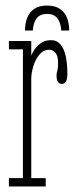

<svg xmlns="http://www.w3.org/2000/svg" viewBox="-20 -671 280 691"><path d="M12 0V-30H62.5V-493.5H12V-523.5H92.5V-470Q93 -474.5 101.2 -488.2Q109.5 -502 125 -514.2Q140.5 -526.5 163.5 -526.5Q185 -526.5 198 -510.8Q211 -495 216.8 -467.8Q222.5 -440.5 222.5 -405.5Q222.5 -387 217.5 -378Q212.5 -369 202.5 -369Q194 -369 188.8 -376Q183.5 -383 183.5 -398Q183.5 -406 185 -411.2Q186.5 -416.5 187.8 -423.8Q189 -431 189 -443.5Q189 -469.5 179.8 -480.8Q170.5 -492 157.5 -492Q136 -492 121.5 -474.2Q107 -456.5 99.8 -432Q92.5 -407.5 92.5 -387.5V-30H144.5V0ZM149 -651Q177.5 -651 195.2 -639.2Q213 -627.5 221 -607.2Q229 -587 229 -561H200.5Q198.5 -590.5 186 -605.8Q173.5 -621 149 -621Q125 -621 112.5 -605.8Q100 -590.5 98 -561H70Q70 -587 78 -607.2Q86 -627.5 103.5 -639.2Q121 -651 149 -651Z"/></svg>

Font: Imbue Thin
Style: Regular
Weight: 100
Designer: Tyler Finck
Foundry: Etcetera Type Company
Version: Version 1.102